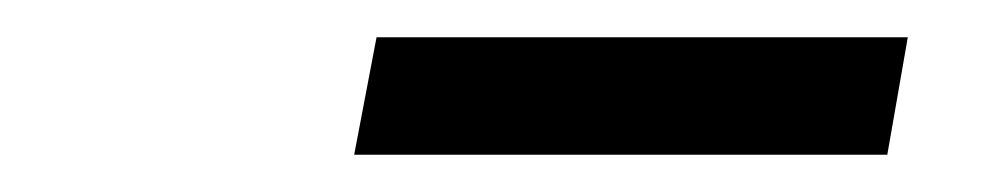

<svg xmlns="http://www.w3.org/2000/svg" viewBox="-20 -692 540 103"><path d="M467 -672 456 -609H170L182 -672Z"/></svg>

Font: Inria Sans
Style: Italic
Weight: 400
Italic angle: -10°
Designer: Black Foundry Team
Foundry: Black Foundry
Version: Version 1.2; ttfautohint (v1.8.3)